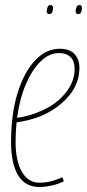

<svg xmlns="http://www.w3.org/2000/svg" viewBox="-20 -734 346 764"><path d="M234 -13Q214 -2 187 4Q160 10 136 10Q80 10 52 -36.5Q24 -83 24 -169Q24 -279 49.5 -362.5Q75 -446 119 -493Q163 -540 218 -540Q257 -540 276.5 -519Q296 -498 296 -464Q296 -401 252.5 -350.5Q209 -300 140 -271Q116 -262 92 -256Q68 -250 46 -247Q42 -209 42 -170Q42 -94 67 -50.5Q92 -7 137 -7Q182 -7 228 -29ZM215 -523Q176 -523 142 -490Q108 -457 83 -399Q58 -341 48 -265Q93 -271 140 -291Q201 -316 239 -362Q277 -408 277 -460Q277 -491 260.5 -507Q244 -523 215 -523ZM291 -678Q281 -678 281 -688Q281 -698 284.5 -706Q288 -714 296 -714Q306 -714 306 -702Q306 -692 302.5 -685Q299 -678 291 -678ZM176 -678Q166 -678 166 -688Q166 -696 169 -705Q172 -714 181 -714Q191 -714 191 -702Q191 -692 187.5 -685Q184 -678 176 -678Z"/></svg>

Font: Georama Condensed Thin
Style: Italic
Weight: 100
Width: 3
Italic angle: -9°
Designer: Jean-Baptiste Levee
Foundry: Production Type
Version: Version 1.000